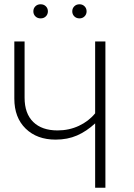

<svg xmlns="http://www.w3.org/2000/svg" viewBox="-20 -878 628 898"><path d="M473 -684V0H425V-301Q385 -264 340.5 -244.5Q296 -225 240 -225Q153 -225 100 -276.5Q47 -328 47 -417V-684H95V-421Q95 -347 135.5 -307.5Q176 -268 249 -268Q303 -268 349 -289.5Q395 -311 425 -348V-684ZM204 -825Q204 -811 194.5 -801.5Q185 -792 170 -792Q155 -792 145.5 -801.5Q136 -811 136 -825Q136 -839 145.5 -848.5Q155 -858 170 -858Q185 -858 194.5 -848.5Q204 -839 204 -825ZM385 -825Q385 -811 375.5 -801.5Q366 -792 352 -792Q337 -792 327.5 -801.5Q318 -811 318 -825Q318 -839 327.5 -848.5Q337 -858 352 -858Q366 -858 375.5 -848.5Q385 -839 385 -825Z"/></svg>

Font: FiraGO ExtraLight
Style: Regular
Weight: 200
Designer: bBox Type
Foundry: bBox Type GmbH
Version: Version 1.001